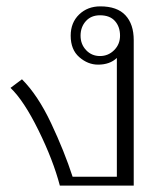

<svg xmlns="http://www.w3.org/2000/svg" viewBox="-20 -583 504 603"><path d="M13 -307 49 -334Q99 -284 140.5 -196Q182 -108 208 -28H347V-401Q325 -380 288 -380Q256 -380 229 -403.5Q202 -427 202 -471Q202 -512 228.5 -537.5Q255 -563 295 -563Q348 -563 374 -535Q400 -507 400 -457V0H168Q147 -80 101 -173.5Q55 -267 13 -307ZM357 -471Q357 -499 341 -517Q325 -535 294 -535Q266 -535 249.5 -516.5Q233 -498 233 -471Q233 -444 250.5 -425.5Q268 -407 294 -407Q320 -407 338.5 -425.5Q357 -444 357 -471Z"/></svg>

Font: Taviraj ExtraLight
Style: Regular
Weight: 275
Designer: Katatrad Team
Foundry: CadsonDemak
Version: Version 1.001